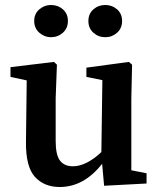

<svg xmlns="http://www.w3.org/2000/svg" viewBox="-20 -735 634 769"><path d="M397 9 389 -79Q316 14 219 14Q157 14 120 -26.5Q83 -67 84 -166L87 -413L22 -427V-466L196 -487L208 -476L203 -342V-170Q203 -114 220.5 -91.5Q238 -69 272 -69Q300 -69 329.5 -84.5Q359 -100 386 -126L390 -414L326 -427V-464L496 -487L509 -476L506 -342V-53L567 -41V0ZM184 -586Q158 -586 137.5 -604Q117 -622 117 -651Q117 -680 137.5 -697.5Q158 -715 184 -715Q212 -715 232 -697.5Q252 -680 252 -651Q252 -622 232 -604Q212 -586 184 -586ZM402 -586Q374 -586 354 -604Q334 -622 334 -651Q334 -680 354 -697.5Q374 -715 402 -715Q429 -715 449 -697.5Q469 -680 469 -651Q469 -622 449 -604Q429 -586 402 -586Z"/></svg>

Font: Source Serif 4 Semibold
Style: Regular
Weight: 600
Designer: Frank Grießhammer
Foundry: Adobe
Version: Version 4.005;hotconv 1.1.0;makeotfexe 2.6.0